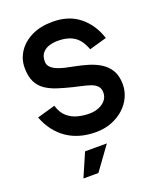

<svg xmlns="http://www.w3.org/2000/svg" viewBox="-171 -813 964 1165"><g transform="rotate(-20 311.5 -231.0)"><path d="M228.2 96.5H368.8L259.2 247.8H162.5ZM331.2 9.8Q222.2 9.8 145.5 -42.5Q68.8 -94.8 30.5 -193.8L147.2 -227.2Q162 -178 192 -152.8Q222 -127.5 259 -118.5Q296 -109.5 331.5 -109.5Q366.5 -109.5 394.2 -121.1Q422 -132.8 438.2 -153.1Q454.5 -173.5 454.5 -200.8Q454.5 -226.8 440.5 -242.4Q426.5 -258 402.8 -266.5Q379 -275 350.2 -281.4Q321.5 -287.8 291.2 -295Q243 -306.8 200.2 -320.4Q157.5 -334 125.4 -355.4Q93.2 -376.8 75 -412.6Q56.8 -448.5 56.8 -504.8Q56.8 -561 87.6 -607.6Q118.5 -654.2 175.2 -682.1Q232 -710 310.8 -710Q415 -710 483.4 -654.8Q551.8 -599.5 581.8 -506.8L469.2 -474.8Q446.2 -538.2 405.6 -564.4Q365 -590.5 300.5 -590.5Q274 -590.5 247.2 -582.8Q220.5 -575 202.6 -555.1Q184.8 -535.2 184.8 -499.2Q184.8 -476.8 199.9 -461.6Q215 -446.5 239.4 -436.6Q263.8 -426.8 291.1 -420.9Q318.5 -415 343 -410.2Q387 -401.8 429.9 -388.8Q472.8 -375.8 507.1 -353.9Q541.5 -332 562 -296.6Q582.5 -261.2 582.5 -207.5Q582.5 -165.2 564.5 -126.1Q546.5 -87 512.9 -56.5Q479.2 -26 433 -8.1Q386.8 9.8 331.2 9.8Z"/></g></svg>

Font: Haskoy
Style: Regular
Weight: 400
Designer: Ertekin Erdin
Foundry: Ertekin Erdin
Version: Version 1.500